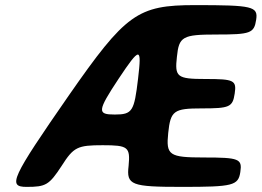

<svg xmlns="http://www.w3.org/2000/svg" viewBox="-20 -731 1023 751"><path d="M920 -58C928 -110 915 -115 778 -115C641 -115 629 -124 638 -211C647 -298 660 -307 769 -307C878 -307 890 -312 898 -365C906 -417 895 -422 784 -422C672 -422 663 -430 672 -509C680 -588 694 -596 827 -596C960 -596 974 -601 982 -654C990 -706 968 -711 743 -711C518 -711 472 -678 248 -356C24 -33 9 0 84 0C159 0 172 -7 221 -82C268 -156 283 -163 382 -163C481 -163 490 -156 483 -82C474 -7 493 0 692 0C891 0 912 -5 920 -58ZM444 -423C528 -549 535 -549 520 -423C505 -296 498 -283 429 -283C360 -283 360 -296 444 -423Z"/></svg>

Font: Asimov Print
Style: AIt
Weight: 500
Designer: Google
Version: Version 2.000980: 2014